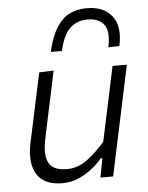

<svg xmlns="http://www.w3.org/2000/svg" viewBox="-54 -808 665 864"><g transform="rotate(-5 278.0 -376.5)"><path d="M193.5 10.5Q111 10.5 78.8 -41.2Q46.5 -93 65.5 -183.5Q70 -204.5 74.5 -224.5Q79 -244.5 84.5 -271.5Q98 -335 109.2 -387.5Q120.5 -440 132.5 -495.5L197.5 -498Q186 -443 174.8 -389.8Q163.5 -336.5 150.5 -276.5L133 -192.5Q118.5 -124.5 137.2 -87.8Q156 -51 219.5 -51Q269 -51 311 -82.5Q353 -114 392 -159L417 -276.5Q429.5 -336 440.8 -388.2Q452 -440.5 463.5 -495.5H528Q516.5 -440 505.2 -387.2Q494 -334.5 480.5 -271L469.5 -219.5Q456.5 -158 445.5 -106.8Q434.5 -55.5 423 0H365.5L382 -86H374.5Q357.5 -65 330 -42.8Q302.5 -20.5 267.8 -5Q233 10.5 193.5 10.5ZM452 -580.5Q467 -652 443.5 -682.8Q420 -713.5 370 -713.5Q320 -713.5 288.8 -682.5Q257.5 -651.5 242.5 -582.5H192.5Q211.5 -671.5 253.5 -718Q295.5 -764.5 371 -764.5Q445.5 -764.5 483.2 -717.8Q521 -671 502 -582.5Z"/></g></svg>

Font: Commissioner Light
Style: Italic
Weight: 300
Italic angle: -12°
Designer: Kostas Bartsokas
Foundry: Kostas Bartsokas
Version: Version 1.000; ttfautohint (v1.8.3)